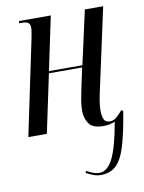

<svg xmlns="http://www.w3.org/2000/svg" viewBox="-86 -596 667 888"><g transform="rotate(-10 247.5 -152.5)"><path d="M316 231Q298 231 283 225.5Q268 220 248 210L250 200Q265 208 280 214Q295 220 311 220Q349 220 375 167Q401 114 421 -1Q397 10 367 10Q316 10 298.5 -16Q281 -42 281 -76Q281 -102 286 -129Q291 -156 297 -185L316 -274H160L102 0H15L109 -448Q112 -464 114 -475.5Q116 -487 116 -496Q116 -512 107.5 -519Q99 -526 72 -526H64L66 -536H215L162 -284H319L375 -536H461L384 -181Q374 -137 369.5 -111Q365 -85 365 -62Q365 -37 372 -21.5Q379 -6 400 -6Q417 -6 431 -18Q445 -30 461 -49L468 -41Q452 57 434 117Q416 177 388.5 204Q361 231 316 231Z"/></g></svg>

Font: Noto Serif Display ExtraCondensed
Style: Italic
Weight: 400
Width: 2
Italic angle: -12°
Designer: Monotype Design Team
Foundry: Monotype Imaging Inc.
Version: Version 2.009